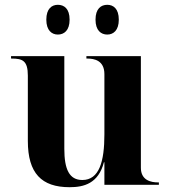

<svg xmlns="http://www.w3.org/2000/svg" viewBox="-20 -770 707 800"><path d="M427 -626C452 -626 475 -643 475 -688C475 -734 452 -750 427 -750C401 -750 378 -734 378 -688C378 -643 401 -626 427 -626ZM221 -626C247 -626 270 -643 270 -688C270 -734 247 -750 221 -750C196 -750 173 -734 173 -688C173 -643 196 -626 221 -626ZM270 10C329 10 390 -5 413 -94H415V0H642V-10H638C610 -10 567 -18 567 -71V-536H340V-526H344C373 -526 415 -518 415 -461V-210C415 -98 394 -20 323 -20C269 -20 248 -64 248 -150V-536H26V-526H29C74 -526 96 -517 96 -455V-183C96 -48 153 10 270 10Z"/></svg>

Font: Noto Serif Display
Style: Bold
Weight: 700
Designer: Monotype Design Team
Foundry: Monotype Imaging Inc.
Version: Version 2.009